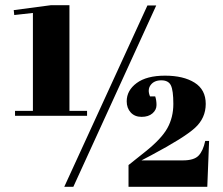

<svg xmlns="http://www.w3.org/2000/svg" viewBox="-20 -721 860 741"><path d="M228 0 549 -700H583L263 0ZM107 -671 35 -663 33 -682 177 -701H248V-293H316V-274H38V-293H107ZM564 -122 526 -102H686Q729 -102 746.5 -120.5Q764 -139 772 -177H787L780 0H476V-84L540 -135Q603 -185 626 -226.5Q649 -268 649 -320Q649 -372 639.5 -391.5Q630 -411 602.5 -411Q575 -411 561.5 -393Q548 -375 559 -349H579Q584 -334 584 -315.5Q584 -297 568.5 -283.5Q553 -270 526.5 -270Q500 -270 484.5 -287Q469 -304 469 -330Q469 -372 507.5 -400.5Q546 -429 617 -429Q688 -429 731 -402Q774 -375 774 -320Q774 -265 732 -227Q690 -189 564 -122Z"/></svg>

Font: SVN-Abril Fatface
Style: Regular
Weight: 400
Designer: Veronika Burian, Jos? Scaglione
Foundry: TypeTogether
Version: Version 1.001